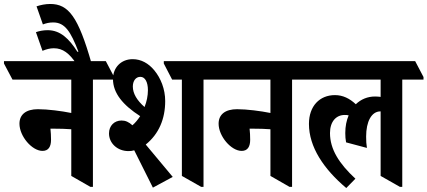

<svg xmlns="http://www.w3.org/2000/svg" viewBox="-75 -933 2153 967"><path d="M139 -173C169 -173 182 -194 182 -229C182 -248 181 -268 179 -285C183 -285 187 -285 191 -285C227 -285 258 -284 284 -282V-47L380 8H393V-532H500V-545L458 -625H-55V-613L-12 -532H284V-364C235 -374 165 -383 116 -383C57 -383 23 -357 23 -310C23 -247 86 -173 139 -173Z M308 -614H386C319 -849 270 -913 178 -913C154 -913 129 -908 109 -901L141 -810C157 -816 173 -820 193 -820C252 -820 281 -774 320 -673L315 -672C273 -738 229 -781 165 -781C143 -781 123 -777 106 -771L139 -677C158 -685 177 -690 196 -690C242 -690 274 -664 308 -614Z M695 12 795 -42 659 -205C725 -258 757 -334 757 -424C757 -484 735 -539 702 -579C673 -614 636 -635 593 -635C535 -635 494 -593 494 -535C494 -464 544 -404 631 -348C619 -330 606 -314 592 -302C573 -319 557 -326 537 -326C501 -326 474 -300 474 -261C474 -211 517 -172 572 -172C582 -172 592 -173 601 -176ZM938 8H950V-532H1057V-545L1015 -625H750V-613L792 -532H841V-47ZM594 -497C594 -526 609 -546 632 -546C656 -546 670 -519 670 -479C670 -451 664 -421 653 -394C615 -427 594 -462 594 -497Z M1142 -173C1172 -173 1185 -194 1185 -229C1185 -248 1184 -268 1182 -285C1186 -285 1190 -285 1194 -285C1230 -285 1261 -284 1287 -282V-47L1383 8H1396V-532H1503V-545L1461 -625H948V-613L991 -532H1287V-364C1238 -374 1168 -383 1119 -383C1060 -383 1026 -357 1026 -310C1026 -247 1089 -173 1142 -173Z M1669 14 1715 -33C1633 -109 1587 -181 1587 -263C1587 -321 1618 -354 1661 -354C1668 -354 1674 -354 1681 -352C1670 -326 1664 -297 1664 -263C1664 -246 1665 -232 1668 -216L1773 -188C1770 -206 1769 -223 1769 -245C1769 -321 1796 -372 1841 -372H1842V-47L1939 8H1951V-532H2058V-545L2016 -625H1393V-613L1436 -532H1842V-445C1834 -446 1824 -447 1814 -447C1776 -447 1743 -433 1717 -408C1686 -437 1652 -454 1612 -454C1535 -454 1481 -399 1481 -309C1481 -193 1555 -82 1669 14Z"/></svg>

Font: Noto Serif Devanagari ExtraCondensed
Style: Bold
Weight: 700
Width: 2
Designer: Universal Thirst, Indian Type Foundry and the Monotype Design Team
Foundry: Monotype Imaging Inc.
Version: Version 2.004